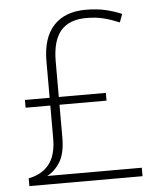

<svg xmlns="http://www.w3.org/2000/svg" viewBox="-52 -819 674 813"><g transform="rotate(-5 285.0 -412.5)"><path d="M342 -774Q391 -774 428 -765Q465 -756 495 -743L482 -708Q449 -722 416.5 -730.5Q384 -739 342 -739Q269 -739 233 -697Q197 -655 197 -566V-416H397V-383H197V-245Q197 -177 174.5 -140.5Q152 -104 119 -87H521V-51H40V-84Q97 -95 127.5 -133.5Q158 -172 158 -244V-383H53V-416H158V-571Q158 -671 206 -722.5Q254 -774 342 -774Z"/></g></svg>

Font: Noto Sans Tamil UI ExtraLight
Style: Regular
Weight: 200
Designer: Jelle Bosma - Monotype Design Team
Foundry: Monotype Imaging Inc.
Version: Version 2.004; ttfautohint (v1.8.4.7-5d5b)